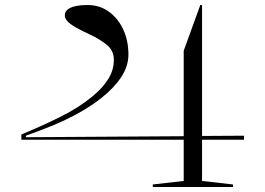

<svg xmlns="http://www.w3.org/2000/svg" viewBox="-20 -744 1055 764"><path d="M65 -188V-209Q143 -241 218 -278Q293 -315 346 -359Q386 -391 409.5 -427.5Q433 -464 433 -506Q433 -543 404.5 -566Q376 -589 335 -608Q283 -632 260.5 -648.5Q238 -665 238 -683Q238 -697 249 -706Q260 -715 280 -719.5Q300 -724 329 -724Q376 -724 412.5 -698Q449 -672 470 -627.5Q491 -583 491 -527Q491 -480 461.5 -436Q432 -392 382 -353Q344 -323 296 -296Q248 -269 194 -246.5Q140 -224 83 -204V-198L711 -202V-542L777 -724H784V-203L951 -204V-188H784V-24L907 -10V0H588V-10L711 -24V-188Z"/></svg>

Font: Kalnia Expanded ExtraLight
Style: Regular
Weight: 250
Width: 7
Designer: Frida Medrano
Foundry: Frida Medrano
Version: Version 1.105